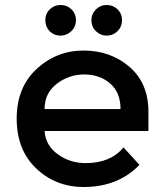

<svg xmlns="http://www.w3.org/2000/svg" viewBox="-20 -743 658 771"><path d="M179 -618Q162 -636 162 -662Q162 -688 180 -705.5Q198 -723 223.5 -723Q249 -723 267 -705.5Q285 -688 285 -662Q285 -636 266.5 -618Q248 -600 222.5 -600Q197 -600 179 -618ZM408 -600Q383 -600 365 -618Q347 -636 347 -661.5Q347 -687 365 -705Q383 -723 408.5 -723Q434 -723 452 -705.5Q470 -688 470 -662Q470 -636 452 -618Q434 -600 408 -600ZM576 -217H159Q163 -159 212 -123.5Q261 -88 324 -88Q424 -88 476 -151L540 -81Q454 8 316 8Q204 8 125.5 -66.5Q47 -141 47 -266.5Q47 -392 127 -466Q207 -540 315.5 -540Q424 -540 500 -474.5Q576 -409 576 -294ZM159 -305H464Q464 -372 422 -408Q380 -444 318.5 -444Q257 -444 208 -406.5Q159 -369 159 -305Z"/></svg>

Font: Montserrat_am3
Style: Regular
Weight: 400
Designer: Julieta Ulanovsky
Foundry: Julieta Ulanovsky, Armenina letters added by Vahan Hovhannisyan
Version: Version 2.001